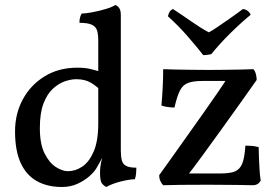

<svg xmlns="http://www.w3.org/2000/svg" viewBox="-20 -737 1105 766"><path d="M289 -467Q318 -467 339.5 -462Q361 -457 386 -449V-372Q366 -393 342.5 -407Q319 -421 284 -421Q263 -421 238.5 -412.5Q214 -404 191 -383Q168 -362 153.5 -324Q139 -286 139 -226Q139 -162 158 -124.5Q177 -87 203 -70.5Q229 -54 251 -54Q281 -54 308.5 -72.5Q336 -91 354 -133Q372 -175 372 -245L401 -139Q388 -107 378.5 -90Q369 -73 364 -65Q355 -50 335.5 -33Q316 -16 288.5 -3.5Q261 9 227 9Q169 9 127 -14.5Q85 -38 62.5 -87Q40 -136 40 -213Q40 -283 71 -340.5Q102 -398 158 -432.5Q214 -467 289 -467ZM462 -136Q462 -113 466 -97.5Q470 -82 483.5 -75Q497 -68 524 -68Q524 -58 523 -45.5Q522 -33 518 -22Q493 -21 460 -12.5Q427 -4 404 9Q394 4 386.5 -5.5Q379 -15 379 -49Q379 -69 382.5 -84.5Q386 -100 393 -136ZM462 -575V-127H372V-575ZM440 -717Q449 -714 455.5 -705Q462 -696 462 -677V-538H372V-575Q372 -599 367.5 -614.5Q363 -630 347 -638Q331 -646 297 -646Q297 -657 299 -666Q301 -675 306 -683Q321 -683 348 -688Q375 -693 401.5 -701Q428 -709 440 -717ZM631 2Q624 -5 619.5 -15.5Q615 -26 615 -38Q636 -67 665.5 -108.5Q695 -150 728 -196.5Q761 -243 792.5 -287.5Q824 -332 849 -368.5Q874 -405 887 -426L907 -414H787Q751 -414 730 -406Q709 -398 697.5 -375Q686 -352 676 -308Q664 -308 649.5 -310Q635 -312 624 -316Q627 -349 629 -386Q631 -423 631 -461Q652 -460 683 -459.5Q714 -459 749 -458.5Q784 -458 814 -458Q844 -458 877.5 -458.5Q911 -459 941.5 -459.5Q972 -460 991 -461Q998 -453 1001 -441Q1004 -429 1004 -418Q978 -381 941 -329Q904 -277 864 -221.5Q824 -166 787.5 -116Q751 -66 725 -33L717 -45H861Q897 -45 917 -53Q937 -61 946.5 -84.5Q956 -108 959 -156Q971 -156 984 -155Q997 -154 1012 -150Q1012 -134 1013 -109.5Q1014 -85 1015.5 -60Q1017 -35 1020 -17Q1011 2 988 2Q963 1 938.5 1Q914 1 883.5 0.5Q853 0 809 0Q743 0 700.5 0.5Q658 1 631 2ZM791 -517Q763 -553 726.5 -594.5Q690 -636 650 -672Q652 -682 656.5 -689.5Q661 -697 670 -701Q704 -679 742.5 -652Q781 -625 813 -608Q825 -614 845 -627.5Q865 -641 886.5 -656Q908 -671 925.5 -683.5Q943 -696 949 -701Q959 -700 967.5 -694Q976 -688 980 -678Q942 -647 899 -604.5Q856 -562 823 -521Q815 -519 806 -518Q797 -517 791 -517Z"/></svg>

Font: Vollkorn
Style: Regular
Weight: 400
Designer: Friedrich Althausen
Foundry: Friedrich Althausen
Version: Version 5.001